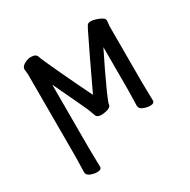

<svg xmlns="http://www.w3.org/2000/svg" viewBox="-150 -636 939 947"><g transform="rotate(-30 319.5 -162.5)"><path d="M142 168Q122 168 103 160Q84 152 84 136L86 46V-422L83 -450L84 -457Q88 -470 106.5 -479Q125 -488 139 -488Q170 -488 175 -469Q177 -462 189.5 -433.5Q202 -405 227 -352Q278 -243 313 -173Q355 -263 392 -340Q429 -417 442 -443Q454 -469 461 -480Q466 -493 484 -493Q500 -493 528 -482Q556 -471 556 -456L553 -425V-106L555 -1Q555 15 532 15Q513 15 493 7Q473 -1 473 -18L475 -106V-351Q424 -249 381 -154Q370 -128 364 -113.5Q358 -99 358 -95Q358 -70 301 -66Q276 -66 270 -83L263 -102Q262 -107 252.5 -128.5Q243 -150 225 -188Q188 -265 164 -317V46L166 151Q166 168 142 168Z"/></g></svg>

Font: LXGW WenKai Lite Medium
Style: Regular
Weight: 500
Designer: LXGW / Fontworks Inc.
Foundry: LXGW / Fontworks Inc.
Version: Version 1.511; March 25, 2025